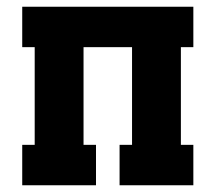

<svg xmlns="http://www.w3.org/2000/svg" viewBox="-20 -550 640 570"><path d="M46 0V-120H83V-410H46V-530H554V-410H517V-120H554V0H335V-120H372V-410H228V-120H265V0Z"/></svg>

Font: Iosevka Curly Slab HvEx
Style: Regular
Weight: 900
Width: 7
Monospace: yes
Designer: Belleve Invis
Foundry: Belleve Invis
Version: Version 11.1.0; ttfautohint (v1.8.3)